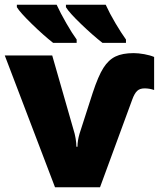

<svg xmlns="http://www.w3.org/2000/svg" viewBox="-20 -786 677 806"><path d="M399.9 0H210.9L0 -553.2H199.2L293 -226.1Q293.5 -223.6 294.9 -217.8Q296.4 -211.9 297.6 -203.9Q298.8 -195.8 299.8 -186.8Q300.8 -177.7 300.8 -169.9H305.2Q305.2 -195.3 314 -225.1L369.1 -396Q392.6 -467.3 414.1 -501Q435.5 -534.7 464.8 -548.8Q494.1 -563 541 -563Q561 -563 585.4 -558.6Q609.9 -554.2 627 -546.9V-408.2Q607.4 -415 586.9 -415Q566.9 -415 555.7 -404.3Q544.4 -393.6 535.2 -368.2ZM410.2 -606Q369.6 -637.7 320.3 -685.1Q271 -732.4 256.8 -755.9V-766.1H423.8Q440.4 -729.5 464.6 -688.7Q488.8 -647.9 508.8 -620.1V-606ZM203.1 -606Q162.6 -637.7 113.3 -685.8Q64 -733.9 50.8 -755.9V-766.1H217.8Q233.4 -731.9 258.1 -689Q282.7 -646 301.8 -620.1V-606Z"/></svg>

Font: Open Sans ExtBd
Style: Bold
Weight: 800
Foundry: Ascender Corporation
Version: Version 1.10